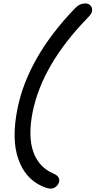

<svg xmlns="http://www.w3.org/2000/svg" viewBox="-20 -872 554 1113"><path d="M274.9 221.2Q252.9 221.2 223.1 207Q126 163.6 85.9 49.3Q45.9 -64.9 81.1 -241.2Q141.6 -541.5 417 -826.2Q441.9 -852.1 474.1 -852.1Q495.1 -852.1 506.1 -838.1Q517.1 -824.2 513.2 -806.2Q510.7 -791 486.8 -767.1Q224.6 -497.6 168.9 -221.2Q141.6 -80.1 173.3 9Q205.1 98.1 291 134.8Q326.7 149.4 323.2 179.2Q319.8 196.8 305.7 209Q291.5 221.2 274.9 221.2Z"/></svg>

Font: Shantell Sans Bouncy
Style: Italic
Weight: 400
Italic angle: -11.31°
Designer: Stephen Nixon, Anya Danilova, Shantell Martin
Foundry: Arrow Type
Version: Version 1.006;[9816181b4]